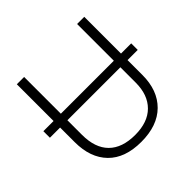

<svg xmlns="http://www.w3.org/2000/svg" viewBox="-179 -892 1079 1079"><g transform="rotate(-45 361.0 -352.0)"><path d="M12 -370V-422H93V-714H151V-422H572V-714H629V-422H710V-370H629V-252Q629 -130 558.5 -60Q488 10 359 10Q230 10 161.5 -60Q93 -130 93 -254V-370ZM151 -254Q151 -150 205 -96Q259 -42 362 -42Q463 -42 517.5 -96.5Q572 -151 572 -248V-370H151Z"/></g></svg>

Font: Noto Sans Light
Style: Regular
Weight: 300
Designer: Monotype Design Team
Foundry: Monotype Imaging Inc.
Version: Version 2.007